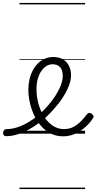

<svg xmlns="http://www.w3.org/2000/svg" viewBox="-132 -905 653 1300"><path d="M296 18Q248 18 209.5 -2Q171 -22 143 -55.5Q115 -89 96.5 -130.5Q78 -172 69 -215Q60 -258 60 -297Q60 -333 67.5 -366.5Q75 -400 89.5 -427.5Q104 -455 124.5 -475.5Q145 -496 171.5 -507.5Q198 -519 229 -519Q268 -519 294.5 -503Q321 -487 335 -459Q349 -431 349 -396Q349 -361 333.5 -322Q318 -283 292 -243Q266 -203 232 -166Q182 -108 124.5 -67Q67 -26 11.5 -4Q-44 18 -92 17Q-102 17 -107 9.5Q-112 2 -111.5 -7Q-111 -16 -104.5 -23.5Q-98 -31 -84 -31Q-44 -31 3.5 -49.5Q51 -68 99.5 -103.5Q148 -139 191 -188Q221 -222 244 -258Q267 -294 280 -328Q293 -362 293 -391Q293 -430 275 -450Q257 -470 223 -470Q205 -470 186 -460Q167 -450 151 -428.5Q135 -407 125 -375.5Q115 -344 115 -301Q115 -252 128 -204Q141 -156 165.5 -117Q190 -78 224.5 -54.5Q259 -31 301 -31Q340 -31 369.5 -48Q399 -65 421 -89Q443 -113 458 -133Q466 -141 473.5 -140.5Q481 -140 490 -134Q498 -127 501 -120Q504 -113 497 -104Q479 -75 448 -46.5Q417 -18 378.5 0Q340 18 296 18ZM0 365H444V375H0ZM0 -20H444V0H0ZM0 -505H444V-500H0ZM0 -885H444V-875H0Z"/></svg>

Font: Playwrite AT Guides
Style: Regular
Weight: 400
Designer: Veronika Burian, José Scaglione
Foundry: TypeTogether
Version: Version 1.003